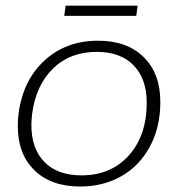

<svg xmlns="http://www.w3.org/2000/svg" viewBox="-20 -660 641 690"><path d="M556.2 -293.5Q556.2 -202.6 518.6 -133.1Q481 -63.5 415.8 -26.6Q350.6 10.3 268.1 10.3Q163.6 10.3 103.8 -48.1Q43.9 -106.4 43.9 -207Q43.9 -230.5 46.4 -249Q61.5 -370.1 139.2 -441.9Q216.8 -513.7 332.5 -513.7Q437 -513.7 496.6 -454.6Q556.2 -395.5 556.2 -293.5ZM272.9 -29.8Q378.4 -29.8 442.9 -101.3Q507.3 -172.9 507.3 -291Q507.3 -376.5 460.4 -425Q413.6 -473.6 327.6 -473.6Q231.4 -473.6 169.9 -413.1Q108.4 -352.5 95.2 -249Q92.8 -226.1 92.8 -210Q92.8 -126 139.6 -77.9Q186.5 -29.8 272.9 -29.8ZM210.9 -603 215.8 -639.6H474.6L469.7 -603Z"/></svg>

Font: Muli
Style: ExtraLightItalic
Weight: 200
Italic angle: -7°
Designer: Vernon Adams
Foundry: newtypography
Version: Version 2.0; ttfautohint (v1.00rc1.2-2d82) -l 8 -r 50 -G 200